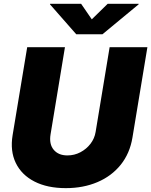

<svg xmlns="http://www.w3.org/2000/svg" viewBox="-20 -974 790 1003"><path d="M323.7 8.8Q227.5 8.8 160.2 -25.6Q92.8 -60.1 62.5 -122.6Q32.2 -185.1 45.9 -268.1L122.1 -727.5H319.3L244.1 -272Q235.8 -221.2 260.5 -191.7Q285.2 -162.1 332 -162.1Q368.7 -162.1 400.1 -178.7Q431.6 -195.3 452.9 -223.1Q474.1 -251 479.5 -284.7L552.7 -727.5H750L671.9 -255.4Q658.2 -172.4 610.4 -113Q562.5 -53.7 488.8 -22.5Q415 8.8 323.7 8.8ZM403.8 -954.1 459.5 -873 542.5 -954.1H704.6L704.1 -951.2L515.1 -794.9H378.4L241.2 -951.2L241.7 -954.1Z"/></svg>

Font: Inter Black
Style: Italic
Weight: 900
Italic angle: -9.39999°
Designer: Rasmus Andersson
Foundry: rsms
Version: Version 4.000;git-a52131595